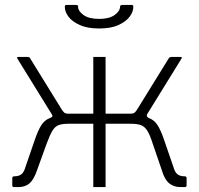

<svg xmlns="http://www.w3.org/2000/svg" viewBox="-20 -762 810 782"><path d="M37 0Q34 0 32 -1.5Q30 -3 30 -7V-37Q30 -44 39 -44Q57 -44 67.5 -52.5Q78 -61 84 -83L124 -199Q136 -233 148.5 -252.5Q161 -272 181.5 -280.5Q202 -289 237 -290L242 -299H360V-530H410V-299H528L533 -290Q568 -289 588.5 -280.5Q609 -272 621.5 -252.5Q634 -233 646 -199L686 -83Q692 -61 702.5 -52.5Q713 -44 731 -44Q740 -44 740 -37V-7Q740 -3 738 -1.5Q736 0 733 0H715Q688 0 669 -15.5Q650 -31 639 -69L602 -177Q591 -212 580 -229.5Q569 -247 553.5 -252.5Q538 -258 512 -258H410V0H360V-258H260Q234 -258 219 -252.5Q204 -247 193.5 -229.5Q183 -212 170 -177L131 -69Q118 -31 100.5 -15.5Q83 0 55 0ZM258 -280 185 -282Q193 -285 193.5 -288.5Q194 -292 190 -298L51 -523Q47 -530 54 -530H92Q96 -530 99 -528.5Q102 -527 103 -524L229 -320Q236 -308 241.5 -303.5Q247 -299 258 -299ZM511 -280V-299Q523 -299 528.5 -303.5Q534 -308 541 -320L667 -524Q669 -527 671.5 -528.5Q674 -530 678 -530H716Q723 -530 719 -523L580 -298Q574 -288 585 -282ZM384 -646Q336 -646 305 -660Q274 -674 259 -694Q244 -714 244 -734Q244 -738 245.5 -740Q247 -742 249 -742H287Q292 -742 295.5 -740.5Q299 -739 298 -735Q298 -717 320 -701Q342 -685 384 -685ZM384 -646V-685Q425 -685 447 -701Q469 -717 469 -735Q469 -739 472 -740.5Q475 -742 480 -742H518Q520 -742 521.5 -740Q523 -738 523 -734Q523 -714 508 -694Q493 -674 462.5 -660Q432 -646 384 -646Z"/></svg>

Font: Libre Franklin ExtraLight
Style: Regular
Weight: 250
Designer: Pablo Impallari, Rodrigo Fuenzalida, Nhung Nguyen
Foundry: Impallari Type
Version: Version 3.000